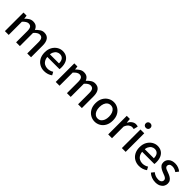

<svg xmlns="http://www.w3.org/2000/svg" viewBox="343 -2132 3574 3574"><g transform="rotate(45 2130.0 -345.0)"><path d="M77 0V-489H159L167 -420H170Q202 -454 239.5 -477.5Q277 -501 321 -501Q376 -501 408 -477Q440 -453 456 -410Q492 -449 530.5 -475Q569 -501 615 -501Q691 -501 728 -451Q765 -401 765 -308V0H665V-295Q665 -359 645 -387Q625 -415 583 -415Q558 -415 530 -398.5Q502 -382 471 -347V0H372V-295Q372 -359 352 -387Q332 -415 289 -415Q239 -415 177 -347V0Z M1117 12Q1051 12 996.5 -18.5Q942 -49 910.5 -106.5Q879 -164 879 -244Q879 -324 911 -381Q943 -438 994 -469.5Q1045 -501 1102 -501Q1166 -501 1210.5 -472Q1255 -443 1277.5 -391Q1300 -339 1300 -270Q1300 -255 1299 -241Q1298 -227 1296 -218H954L953 -287H1214Q1214 -353 1185.5 -388Q1157 -423 1104 -423Q1072 -423 1041.5 -405Q1011 -387 991.5 -347.5Q972 -308 973 -245Q974 -184 995.5 -144Q1017 -104 1052.5 -85Q1088 -66 1130 -66Q1163 -66 1192.5 -75Q1222 -84 1248 -101L1281 -40Q1249 -16 1207.5 -2Q1166 12 1117 12Z M1415 0V-489H1497L1505 -420H1508Q1540 -454 1577.5 -477.5Q1615 -501 1659 -501Q1714 -501 1746 -477Q1778 -453 1794 -410Q1830 -449 1868.5 -475Q1907 -501 1953 -501Q2029 -501 2066 -451Q2103 -401 2103 -308V0H2003V-295Q2003 -359 1983 -387Q1963 -415 1921 -415Q1896 -415 1868 -398.5Q1840 -382 1809 -347V0H1710V-295Q1710 -359 1690 -387Q1670 -415 1627 -415Q1577 -415 1515 -347V0Z M2447 12Q2387 12 2334.5 -18Q2282 -48 2249.5 -105.5Q2217 -163 2217 -244Q2217 -326 2249.5 -383Q2282 -440 2334.5 -470.5Q2387 -501 2447 -501Q2507 -501 2559.5 -470.5Q2612 -440 2644 -383Q2676 -326 2676 -244Q2676 -163 2644 -105.5Q2612 -48 2559.5 -18Q2507 12 2447 12ZM2447 -69Q2486 -69 2514.5 -91Q2543 -113 2558.5 -152.5Q2574 -192 2574 -244Q2574 -296 2558.5 -336Q2543 -376 2514.5 -397.5Q2486 -419 2447 -419Q2409 -419 2380 -397.5Q2351 -376 2335.5 -336Q2320 -296 2320 -244Q2320 -192 2335.5 -152.5Q2351 -113 2380 -91Q2409 -69 2447 -69Z M2796 0V-489H2878L2886 -401H2889Q2914 -448 2950.5 -474.5Q2987 -501 3028 -501Q3045 -501 3057.5 -498.5Q3070 -496 3082 -491L3061 -406Q3050 -409 3040 -410.5Q3030 -412 3015 -412Q2985 -412 2952 -388.5Q2919 -365 2896 -306V0Z M3156 0V-489H3256V0ZM3206 -581Q3179 -581 3161.5 -597.5Q3144 -614 3144 -642Q3144 -668 3161.5 -685Q3179 -702 3206 -702Q3233 -702 3250.5 -685Q3268 -668 3268 -642Q3268 -614 3250.5 -597.5Q3233 -581 3206 -581Z M3614 12Q3548 12 3493.5 -18.5Q3439 -49 3407.5 -106.5Q3376 -164 3376 -244Q3376 -324 3408 -381Q3440 -438 3491 -469.5Q3542 -501 3599 -501Q3663 -501 3707.5 -472Q3752 -443 3774.5 -391Q3797 -339 3797 -270Q3797 -255 3796 -241Q3795 -227 3793 -218H3451L3450 -287H3711Q3711 -353 3682.5 -388Q3654 -423 3601 -423Q3569 -423 3538.5 -405Q3508 -387 3488.5 -347.5Q3469 -308 3470 -245Q3471 -184 3492.5 -144Q3514 -104 3549.5 -85Q3585 -66 3627 -66Q3660 -66 3689.5 -75Q3719 -84 3745 -101L3778 -40Q3746 -16 3704.5 -2Q3663 12 3614 12Z M4045 12Q3993 12 3944.5 -6.5Q3896 -25 3861 -59L3906 -116Q3938 -90 3972.5 -77Q4007 -64 4048 -64Q4092 -64 4113.5 -83.5Q4135 -103 4135 -131Q4135 -154 4120 -169Q4105 -184 4080.5 -194.5Q4056 -205 4028 -215Q3993 -228 3960.5 -246.5Q3928 -265 3908 -291.5Q3888 -318 3888 -358Q3888 -420 3934.5 -460.5Q3981 -501 4062 -501Q4109 -501 4149.5 -485Q4190 -469 4219 -444L4175 -387Q4149 -406 4121.5 -415.5Q4094 -425 4063 -425Q4022 -425 4002.5 -406.5Q3983 -388 3983 -363Q3983 -343 3995 -329.5Q4007 -316 4029.5 -306.5Q4052 -297 4083 -286Q4121 -273 4154.5 -254.5Q4188 -236 4208.5 -208Q4229 -180 4229 -137Q4229 -96 4208 -62.5Q4187 -29 4146 -8.5Q4105 12 4045 12Z"/></g></svg>

Font: Mada Medium
Style: Regular
Weight: 500
Designer: Khaled Hosny
Version: Version 1.5